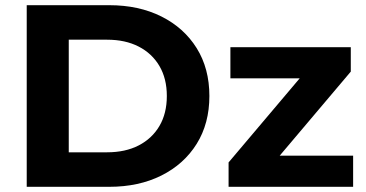

<svg xmlns="http://www.w3.org/2000/svg" viewBox="-20 -720 1409 740"><path d="M83 0V-700H401Q515 -700 602 -656.5Q689 -613 738 -534.5Q787 -456 787 -350Q787 -244 738 -165.5Q689 -87 602 -43.5Q515 0 401 0ZM245 -133H393Q463 -133 514.5 -159.5Q566 -186 594.5 -234.5Q623 -283 623 -350Q623 -417 594.5 -465.5Q566 -514 514.5 -540.5Q463 -567 393 -567H245ZM861 0V-94L1135 -418H868V-538H1332V-444L1058 -120H1341V0Z"/></svg>

Font: Montserrat
Style: Bold
Weight: 700
Designer: Julieta Ulanovsky
Foundry: Julieta Ulanovsky
Version: Version 9.000; ttfautohint (v1.8.4.7-5d5b)